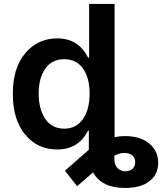

<svg xmlns="http://www.w3.org/2000/svg" viewBox="-20 -747 821 972"><path d="M269.5 9.8Q170.4 9.8 107.7 -65.4Q44.9 -140.6 44.9 -272Q44.9 -403.8 108.4 -478.3Q171.9 -552.7 270 -552.7Q377.4 -552.7 425.8 -455.1H431.2V-727.1H560.1V-52.7Q586.9 -58.1 612.3 -58.1Q689.5 -58.1 735.1 -21Q780.8 16.1 780.8 77.1Q780.8 135.7 736.8 170.2Q692.9 204.6 612.8 204.6Q494.6 204.6 451.2 125.5L370.6 195.8L308.6 117.2L429.7 11.2V-85.9H425.8Q377.4 9.8 269.5 9.8ZM305.2 -95.7Q365.7 -95.7 399.7 -144Q433.6 -192.4 433.6 -272.9Q433.6 -353.5 399.9 -400.4Q366.2 -447.3 305.2 -447.3Q242.7 -447.3 209.2 -399.4Q175.8 -351.6 175.8 -272.9Q175.8 -193.8 209.5 -144.8Q243.2 -95.7 305.2 -95.7ZM559.1 41V59.1Q559.1 88.4 575.2 104.2Q591.3 120.1 615.2 120.1Q637.2 120.1 650.9 107.4Q664.6 94.7 664.6 74.7Q664.6 54.7 651.6 41.7Q638.7 28.8 613.8 27.3Q589.8 25.4 559.1 41Z"/></svg>

Font: Interop SemBd
Style: Regular
Weight: 600
Designer: Rasmus Andersson, Google, Jang Haemin
Foundry: jhaemin
Version: Version 1.007